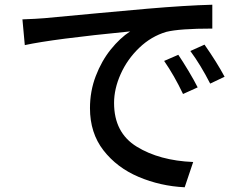

<svg xmlns="http://www.w3.org/2000/svg" viewBox="-20 -752 1040 813"><path d="M168 -675Q411 -698 603 -715Q766 -729 879 -732V-631Q740 -631 684 -617Q620 -598 569.5 -549.5Q519 -501 491 -438.5Q463 -376 463 -316Q463 -190 559 -131Q655 -72 798 -66L762 41Q659 36 567 -3Q475 -42 418 -115.5Q361 -189 361 -294Q361 -366 385.5 -430Q410 -494 449 -542.5Q488 -591 531 -619Q205 -587 85 -561L75 -670Q133 -672 168 -675ZM817 -382 755 -354Q718 -432 675 -494L735 -520Q754 -492 778 -452Q802 -412 817 -382ZM931 -427 870 -398Q829 -478 786 -536L846 -563Q899 -487 931 -427Z"/></svg>

Font: Sinter Medium
Style: Regular
Weight: 500
Foundry: Adobe & rsms
Version: Version 1.000